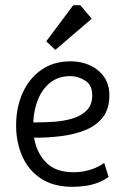

<svg xmlns="http://www.w3.org/2000/svg" viewBox="-20 -715 483 739"><path d="M259 4Q186 4 138 -27.5Q90 -59 66 -113Q42 -167 42 -232Q42 -301 67 -357Q92 -413 139 -446Q186 -479 252 -479Q293 -479 326.5 -463.5Q360 -448 380.5 -419Q401 -390 401 -348Q401 -295 375 -262.5Q349 -230 306.5 -213.5Q264 -197 215 -191Q166 -185 119 -185H111Q121 -127 157.5 -89.5Q194 -52 264 -52Q296 -52 327 -61.5Q358 -71 381 -88L398 -34Q379 -20 356 -11.5Q333 -3 308.5 0.5Q284 4 259 4ZM108 -244H125Q153 -244 189 -246.5Q225 -249 258 -258.5Q291 -268 313 -289.5Q335 -311 335 -348Q335 -388 307.5 -405Q280 -422 251 -422Q205 -422 174 -397.5Q143 -373 126.5 -332.5Q110 -292 108 -244ZM193 -523 158 -556 262 -695H289L333 -643Z"/></svg>

Font: Kreon Light Light
Style: Regular
Weight: 300
Version: Version 2.002